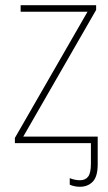

<svg xmlns="http://www.w3.org/2000/svg" viewBox="-20 -548 415 735"><path d="M348 -528V-510L69 -25H354V81Q354 128 335 147.5Q316 167 286 167Q265 167 247 159V134Q267 142 286 142Q307 142 317.5 128Q328 114 328 79V0H37V-20L315 -503H59V-528Z"/></svg>

Font: Noto Sans SemiCondensed Thin
Style: Regular
Weight: 100
Width: 4
Designer: Monotype Design Team
Foundry: Monotype Imaging Inc.
Version: Version 2.013; ttfautohint (v1.8.4.7-5d5b)